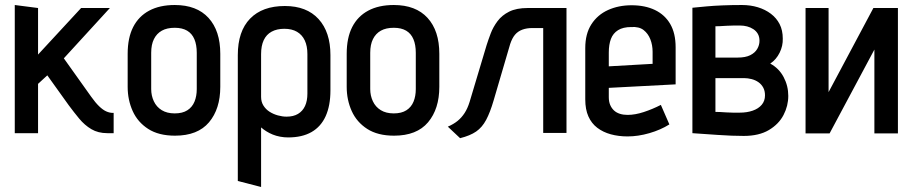

<svg xmlns="http://www.w3.org/2000/svg" viewBox="-20 -532 3644 767"><path d="M344 -146 235 -299 419 -500H304L132 -314V-500L39 -512V0H132V-197L169 -231L255 -111Q275 -84 296.5 -58Q318 -32 345 -16Q372 0 409 0H434V-81H431Q418 -81 404.5 -87Q391 -93 376 -107.5Q361 -122 344 -146Z M860 -185V-317Q860 -409 813 -460.5Q766 -512 678 -512Q618 -512 576 -489.5Q534 -467 512 -424Q490 -381 490 -317V-185Q490 -133 510 -88.5Q530 -44 572 -17Q614 10 679 10Q770 10 815 -43.5Q860 -97 860 -185ZM766 -321V-176Q766 -148 757 -126Q748 -104 728.5 -91.5Q709 -79 678 -79Q647 -79 626 -92Q605 -105 594.5 -127.5Q584 -150 584 -176V-321Q584 -354 595 -376Q606 -398 626.5 -409.5Q647 -421 678 -421Q708 -421 727.5 -409.5Q747 -398 756.5 -375.5Q766 -353 766 -321Z M1300 -171V-312Q1300 -404 1252.5 -456Q1205 -508 1118 -508Q1028 -508 979 -457.5Q930 -407 930 -312V191L1023 215V-23Q1032 -15 1044 -7.5Q1056 0 1069.5 5.5Q1083 11 1099 14Q1115 17 1131 17Q1187 17 1224.5 -4.5Q1262 -26 1281 -68Q1300 -110 1300 -171ZM1208 -316V-158Q1208 -129 1198.5 -108.5Q1189 -88 1170.5 -77Q1152 -66 1125 -66Q1108 -66 1090 -71Q1072 -76 1057 -85.5Q1042 -95 1032.5 -110Q1023 -125 1023 -145V-316Q1023 -349 1033.5 -371.5Q1044 -394 1065 -405.5Q1086 -417 1116 -417Q1146 -417 1166.5 -405Q1187 -393 1197.5 -370.5Q1208 -348 1208 -316Z M1735 -185V-317Q1735 -409 1688 -460.5Q1641 -512 1553 -512Q1493 -512 1451 -489.5Q1409 -467 1387 -424Q1365 -381 1365 -317V-185Q1365 -133 1385 -88.5Q1405 -44 1447 -17Q1489 10 1554 10Q1645 10 1690 -43.5Q1735 -97 1735 -185ZM1641 -321V-176Q1641 -148 1632 -126Q1623 -104 1603.5 -91.5Q1584 -79 1553 -79Q1522 -79 1501 -92Q1480 -105 1469.5 -127.5Q1459 -150 1459 -176V-321Q1459 -354 1470 -376Q1481 -398 1501.5 -409.5Q1522 -421 1553 -421Q1583 -421 1602.5 -409.5Q1622 -398 1631.5 -375.5Q1641 -353 1641 -321Z M2088 -500Q2043 -500 2014 -485.5Q1985 -471 1967.5 -447.5Q1950 -424 1940.5 -399Q1931 -374 1924 -352L1856 -125Q1848 -99 1836 -80.5Q1824 -62 1808 -49Q1792 -36 1769 -26L1818 20Q1858 10 1882 -6.5Q1906 -23 1922 -53Q1938 -83 1952 -131L2018 -356Q2026 -380 2037.5 -393.5Q2049 -407 2066.5 -413.5Q2084 -420 2107 -420H2150V-1H2243V-500Z M2412 -144V-181L2679 -195V-343Q2679 -399 2657.5 -436Q2636 -473 2596.5 -492Q2557 -511 2503 -511Q2451 -511 2409 -492Q2367 -473 2342.5 -435Q2318 -397 2318 -340V-135Q2318 -95 2330.5 -67Q2343 -39 2366 -21.5Q2389 -4 2420 4.5Q2451 13 2487 13Q2529 13 2574 0Q2619 -13 2654 -35L2620 -113Q2587 -96 2552 -84.5Q2517 -73 2487 -73Q2470 -73 2456 -77.5Q2442 -82 2432.5 -91Q2423 -100 2417.5 -113Q2412 -126 2412 -144ZM2587 -325V-277L2412 -267V-322Q2412 -354 2420.5 -376.5Q2429 -399 2449 -411.5Q2469 -424 2502 -424Q2533 -426 2551 -412Q2569 -398 2578 -375Q2587 -352 2587 -325Z M3057 -278Q3081 -294 3094.5 -321.5Q3108 -349 3107 -378Q3107 -411 3094.5 -435.5Q3082 -460 3059.5 -477Q3037 -494 3007.5 -503Q2978 -512 2944 -512Q2902 -512 2866 -510.5Q2830 -509 2803 -506.5Q2776 -504 2761 -502.5Q2746 -501 2746 -501V0Q2746 0 2760 1Q2774 2 2797 3.5Q2820 5 2847.5 7Q2875 9 2902 10Q2929 11 2951 11Q3012 11 3051.5 -12.5Q3091 -36 3110 -72.5Q3129 -109 3129 -149Q3129 -189 3110.5 -224Q3092 -259 3057 -278ZM2937 -430Q2951 -430 2964.5 -426.5Q2978 -423 2989.5 -415.5Q3001 -408 3007.5 -396.5Q3014 -385 3014 -369Q3014 -352 3005 -336.5Q2996 -321 2977 -311.5Q2958 -302 2927 -302H2838V-427Q2845 -427 2856.5 -427.5Q2868 -428 2882 -429Q2896 -430 2910.5 -430Q2925 -430 2937 -430ZM2935 -82Q2922 -82 2908 -82Q2894 -82 2881 -83Q2868 -84 2857 -84.5Q2846 -85 2838 -85V-220H2952Q2967 -220 2982.5 -216Q2998 -212 3010 -203.5Q3022 -195 3029 -182Q3036 -169 3036 -151Q3036 -129 3023 -113.5Q3010 -98 2987 -90Q2964 -82 2935 -82Z M3290 -500H3198V1H3294L3473 -334V1H3567V-500H3469L3290 -164Z"/></svg>

Font: Advent Pro SemiBold
Style: Regular
Weight: 600
Designer: VivaRado, Andreas Kalpakidis
Foundry: VivaRado, Andreas Kalpakidis
Version: Version 3.000